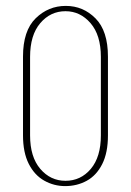

<svg xmlns="http://www.w3.org/2000/svg" viewBox="-20 -619 444 651"><path d="M201 12Q163 12 130 -6.5Q97 -25 77.5 -63.5Q58 -102 58 -160V-427Q58 -515 101 -557Q144 -599 203 -599Q262 -599 304 -556.5Q346 -514 346 -427V-160Q346 -101 326.5 -62.5Q307 -24 274 -6Q241 12 201 12ZM202 -6Q254 -6 288 -46.5Q322 -87 322 -160V-426Q322 -500 287 -540.5Q252 -581 202 -581Q151 -581 116.5 -540.5Q82 -500 82 -426V-160Q82 -87 116.5 -46.5Q151 -6 202 -6Z"/></svg>

Font: Alumni Sans SC Thin
Style: Regular
Weight: 100
Designer: Robert E. Leuschke
Foundry: Robert E. Leuschke
Version: Version 1.018